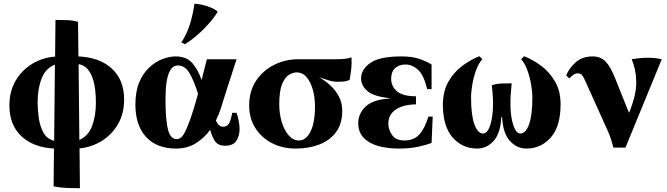

<svg xmlns="http://www.w3.org/2000/svg" viewBox="-20 -775 3549 1021"><path d="M265 216 267 15Q157 9 93.5 -51Q30 -111 30 -214Q30 -290 63.5 -346.5Q97 -403 152 -436Q207 -469 273 -474L275 -669Q305 -669 335 -668Q365 -667 395 -659L397 -475Q510 -470 575 -410Q640 -350 640 -246Q640 -171 607.5 -115Q575 -59 521 -25.5Q467 8 403 14L405 226Q370 226 335 224.5Q300 223 265 216ZM490 -230Q490 -261 486.5 -294.5Q483 -328 473 -358Q463 -388 445 -408.5Q427 -429 398 -434L402 -31Q449 -51 469.5 -104.5Q490 -158 490 -230ZM180 -230Q180 -189 186.5 -145.5Q193 -102 211.5 -69Q230 -36 268 -26L272 -431Q223 -413 201.5 -358Q180 -303 180 -230Z M1177 0Q1140 0 1123.5 -24Q1107 -48 1098 -85Q1066 -41 1021 -13Q976 15 916 15Q814 15 757 -46.5Q700 -108 700 -219Q700 -289 720.5 -337.5Q741 -386 774 -416.5Q807 -447 844 -461Q881 -475 914 -475Q973 -475 1004 -438Q1035 -401 1052 -349Q1065 -399 1080 -460H1238Q1208 -369 1185.5 -298Q1163 -227 1155 -201Q1144 -166 1128 -134Q1143 -101 1166 -101Q1186 -101 1196.5 -116.5Q1207 -132 1215 -175H1238Q1246 -152 1250 -129Q1254 -106 1254 -88Q1254 -54 1237.5 -27Q1221 0 1177 0ZM860 -250Q860 -136 873.5 -85.5Q887 -35 920 -35Q931 -35 942.5 -44Q954 -53 966.5 -78.5Q979 -104 995.5 -151.5Q1012 -199 1033 -276Q1013 -342 988.5 -384.5Q964 -427 926 -427Q901 -427 886.5 -403.5Q872 -380 866 -340Q860 -300 860 -250ZM1014 -755Q1030 -755 1053 -750Q1076 -745 1099.5 -735.5Q1123 -726 1138 -713Q1120 -683 1091 -650Q1062 -617 1029 -588.5Q996 -560 963 -540L944 -549Q975 -596 991 -649.5Q1007 -703 1014 -755Z M1553 15Q1481 15 1425 -14.5Q1369 -44 1337 -95.5Q1305 -147 1305 -214Q1305 -291 1342 -346Q1379 -401 1438.5 -430.5Q1498 -460 1567 -460H1766Q1825 -460 1849 -470Q1851 -440 1848 -410Q1845 -380 1839 -350Q1824 -343 1808 -341.5Q1792 -340 1776 -340Q1754 -340 1728.5 -347.5Q1703 -355 1677 -364Q1708 -347 1736 -321.5Q1764 -296 1782 -262Q1800 -228 1800 -186Q1800 -117 1767 -72.5Q1734 -28 1678 -6.5Q1622 15 1553 15ZM1655 -210Q1655 -257 1643.5 -298Q1632 -339 1610.5 -364.5Q1589 -390 1557 -390Q1538 -390 1516.5 -377Q1495 -364 1480 -327.5Q1465 -291 1465 -220Q1465 -171 1478 -127Q1491 -83 1515 -55.5Q1539 -28 1570 -28Q1607 -28 1631 -75Q1655 -122 1655 -210Z M2052 -251V-253Q1966 -262 1933 -291.5Q1900 -321 1900 -358Q1900 -406 1949.5 -440.5Q1999 -475 2114 -475Q2173 -475 2211 -461.5Q2249 -448 2275 -432V-301H2252Q2233 -377 2202.5 -404.5Q2172 -432 2136 -432Q2102 -432 2081 -412.5Q2060 -393 2060 -357Q2060 -316 2091 -289.5Q2122 -263 2192 -263V-220Q2123 -219 2084 -192Q2045 -165 2045 -117Q2045 -86 2065 -57Q2085 -28 2131 -28Q2181 -28 2210 -60Q2239 -92 2258 -155H2281L2275 -15Q2250 -5 2205.5 5Q2161 15 2100 15Q2041 15 1992 1.5Q1943 -12 1914 -42Q1885 -72 1885 -120Q1885 -171 1924.5 -208.5Q1964 -246 2052 -251Z M2767 -476Q2812 -459 2856.5 -426Q2901 -393 2931 -342.5Q2961 -292 2961 -220Q2961 -103 2909 -44Q2857 15 2779 15Q2730 15 2692.5 -24.5Q2655 -64 2650 -152H2646Q2641 -64 2604 -24.5Q2567 15 2517 15Q2439 15 2387 -44Q2335 -103 2335 -220Q2336 -292 2365.5 -342.5Q2395 -393 2440 -426Q2485 -459 2529 -476L2545 -460Q2526 -440 2512.5 -404Q2499 -368 2492 -328Q2485 -288 2485 -255Q2485 -164 2502.5 -114.5Q2520 -65 2549 -65Q2569 -65 2582.5 -97Q2596 -129 2600.5 -186.5Q2605 -244 2595 -322Q2621 -330 2648 -331Q2675 -332 2701 -332Q2687 -208 2702.5 -136.5Q2718 -65 2747 -65Q2776 -65 2793.5 -114.5Q2811 -164 2811 -255Q2811 -288 2804 -328Q2797 -368 2783.5 -404Q2770 -440 2751 -460Z M3242 10Q3235 -16 3229 -35Q3223 -54 3212 -79L3092 -345Q3084 -364 3076 -374.5Q3068 -385 3054 -385Q3041 -385 3031 -378.5Q3021 -372 3007 -358L2991 -374Q3006 -412 3041 -443.5Q3076 -475 3133 -475Q3174 -475 3201 -447Q3228 -419 3253 -354L3324 -177H3326Q3365 -274 3363.5 -340.5Q3362 -407 3339 -460Q3389 -468 3426.5 -468Q3464 -468 3499 -460L3306 10Z"/></svg>

Font: Bona Nova
Style: Bold
Weight: 700
Designer: Mateusz Machalski
Foundry: Capitalics
Version: Version 4.001; ttfautohint (v1.8.3)